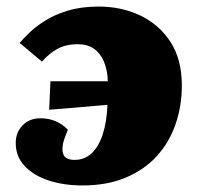

<svg xmlns="http://www.w3.org/2000/svg" viewBox="-20 -552 608 586"><path d="M176 -127Q167 -100 173 -82Q179 -64 208 -64Q238 -64 259.5 -84Q281 -104 293.5 -142Q306 -180 308 -232L130 -217L134 -304H309Q308 -339 297 -364.5Q286 -390 266.5 -403.5Q247 -417 218 -417Q181 -417 155.5 -403Q130 -389 108 -364L40 -421Q50 -433 69 -451.5Q88 -470 117 -488.5Q146 -507 187 -519.5Q228 -532 281 -532Q350 -532 407.5 -505Q465 -478 500 -424.5Q535 -371 535 -291Q535 -229 516 -173.5Q497 -118 459 -76Q421 -34 364 -10Q307 14 232 14Q175 14 129 -1Q83 -16 55.5 -45Q28 -74 28 -116Q28 -148 49 -169.5Q70 -191 103 -191Q129 -191 150 -182Q171 -173 187 -156Z"/></svg>

Font: Literata 18pt Black
Style: Italic
Weight: 900
Italic angle: -2°
Designer: Latin by Veronika Burian and Jose Scaglione. Greek by Irene Vlachou. Cyrillic by Vera Evstafieva
Foundry: TypeTogether
Version: Version 3.103;gftools[0.9.29]